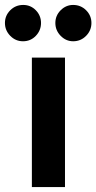

<svg xmlns="http://www.w3.org/2000/svg" viewBox="-68 -757 390 777"><path d="M61 0V-524H195V0ZM-48 -664Q-48 -694 -26.5 -715.5Q-5 -737 26 -737Q56 -737 77 -715.5Q98 -694 98 -664Q98 -634 77 -612Q56 -590 25 -590Q-5 -590 -26.5 -612Q-48 -634 -48 -664ZM156 -664Q156 -694 177.5 -715.5Q199 -737 228 -737Q259 -737 280.5 -715.5Q302 -694 302 -664Q302 -634 280.5 -612Q259 -590 228 -590Q199 -590 177.5 -612Q156 -634 156 -664Z"/></svg>

Font: Rising Sun
Style: Bold
Weight: 700
Designer: Matt McInerney, Pablo Impallari, Rodrigo Fuenzalida (Raleway font), Stephen Hutchings (Greek), Cristiano Sobral (main ch
Foundry: The Rising Sun Project Authors
Version: Version 4.327; ttfautohint (v1.8.4.7-5d5b-dirty)